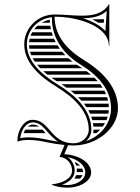

<svg xmlns="http://www.w3.org/2000/svg" viewBox="-20 -667 645 887"><path d="M416.3 -578C413.4 -577.4 410.6 -576.8 407.7 -576.3C417.5 -571.8 426.4 -567.1 434.7 -562H459.5L460.5 -578ZM454.9 -82C458.7 -87.1 462.2 -92.5 465.2 -98H409.4C410.3 -92.8 411 -87.4 411.5 -82ZM443.1 -68H412C412 -62.7 411.3 -57.2 410.2 -52H425.5C431.8 -56.9 437.7 -62.3 443.1 -68ZM482.7 -158H387.8C390.7 -152.8 393.4 -147.4 395.9 -142H480.8C481.7 -147.2 482.4 -152.6 482.7 -158ZM477.6 -128H401.5C403.4 -122.8 405 -117.4 406.4 -112H472C474.2 -117.2 476.1 -122.5 477.6 -128ZM356.1 -202H479.3C478.2 -207.4 476.7 -212.7 475.1 -218H340.8C346.1 -212.8 351.2 -207.5 356.1 -202ZM367.7 -188C371.8 -182.8 375.6 -177.5 379.2 -172H482.9C482.8 -177.4 482.4 -182.7 481.7 -188ZM263.7 -278C271.8 -272.9 279.7 -267.5 287.5 -262H454.2C450.7 -267.4 447 -272.8 443 -278ZM306.4 -248C313 -242.8 319.5 -237.5 325.7 -232H469.9C467.7 -237.4 465.1 -242.8 462.4 -248ZM114.1 -458 115.6 -442H256.3L245.5 -458ZM118.7 -428 124.3 -412H281.7L267.2 -428ZM131 -398C133.9 -392.6 137.2 -387.3 140.8 -382H315.3C308.7 -387.1 302.3 -392.5 296.2 -398ZM151.3 -368C155.7 -362.6 160.5 -357.3 165.6 -352H359.9C356.1 -354.5 352.2 -356.9 348.3 -359.3C343.7 -362.1 339.2 -365 334.7 -368ZM180.1 -338C186 -332.6 192.4 -327.2 199 -322H400.5C394 -327.5 387.2 -332.8 380.2 -338ZM217.6 -308C225.2 -302.6 233.1 -297.2 241.3 -292H431.4C426.5 -297.5 421.4 -302.8 416 -308ZM172.5 -562H210.7C210.3 -566.6 210 -571.2 209.9 -575.9C196.4 -573.3 183.8 -568.5 172.5 -562ZM152.9 -548C147.4 -543.1 142.4 -537.8 137.9 -532H215.1C214 -537.3 213 -542.6 212.2 -548ZM128.6 -518C125.7 -512.9 123.2 -507.5 121.2 -502H223.9C221.9 -507.3 220.2 -512.6 218.7 -518ZM116.9 -488C115.7 -482.8 114.9 -477.4 114.4 -472H237.4C234.6 -477.2 232 -482.6 229.6 -488ZM108.4 -82H160.9C152.2 -88 142.8 -91.5 130.4 -91.5C123.4 -91.5 115.7 -88.3 108.4 -82ZM96.8 -68C93.9 -63.4 91.3 -58 89 -52H190.9C185.8 -57.8 181.1 -63.2 176.5 -68ZM364 128C363.7 122.5 362.3 117.1 359.8 112H334.6C334.9 114.9 335 117.8 335 120.8C335 123.2 334.9 125.7 334.6 128ZM328.4 82H325.6C328.2 87.2 330.3 92.5 331.9 98H349.8C344.2 92.1 336.9 86.7 328.4 82ZM349.7 158C355.1 153.1 359.1 147.7 361.5 142H331.6C329.7 147.8 327 153.1 323.7 158ZM276.9 45.4 294.5 4C303.6 4.7 312.3 5 320 5C425.4 5 525 -72.7 525 -167.2C525 -260.2 457.5 -334.5 369.8 -388.1C288.4 -437.7 232.8 -501.6 232 -590C254.8 -590 276.9 -588.2 297.9 -585C404.8 -568.5 483 -521 483 -455H485V-647H483C456 -604 411.3 -594.6 358.4 -594.6C339 -594.6 318.6 -595.8 297.9 -597.2C276.4 -598.7 254.5 -600 232.9 -600H232C154.7 -600 92 -538.3 92 -462.2C92 -379.6 158.8 -316.5 241.3 -266.1C322.6 -216.4 390 -151 390 -68C390 -33.2 358.6 -5 320 -5C212.2 -5 211.6 -113.5 130.4 -113.5C91.7 -113.5 60.4 -68.5 60.4 -13C77.8 -18.7 93.5 -20.5 111.9 -20.5C144.5 -20.5 171.9 -15.1 203.9 -8.3C224.7 -3.9 252.4 0.3 278.4 2.7L255 57.6C288 60.7 313 87.8 313 120.8C313 157.4 271 178.9 219 184.8V186.8C243 196.2 265.1 199.8 291 199.8C351.7 199.8 401 169 401 129.8C401 84.4 345.9 48.9 276.9 45.4ZM292.6 58.9C337.8 68 374 94.9 374 129.8C374 161.8 336.8 187.8 291 187.8C282.5 187.8 273.7 187.3 266.6 186.5C299.6 174.5 325 153.7 325 120.8C325 94.8 311.5 72 292.6 58.9ZM248.2 -12.9C233 -15 218.4 -17.5 206.4 -20.1C174.3 -26.9 145.8 -32.5 111.9 -32.5C98.7 -32.5 84.7 -31.2 73.3 -28.9C79.1 -74.1 105.1 -101.5 130.4 -101.5C182.2 -101.5 193.1 -48.8 248.2 -12.9ZM493 -167.2C493 -97.4 447.1 -39.4 378.4 -15.3C392.6 -28.8 402 -47.6 402 -68C402 -158 329.6 -226.1 247.5 -276.3C165.7 -326.4 104 -386.8 104 -462.2C104 -527.3 155 -581.2 220 -587.5C219.9 -585.1 219.9 -583 219.9 -580.6C219.9 -491 272.7 -417.2 353.5 -367.8C433.9 -318.8 493 -251.7 493 -167.2ZM362.7 -582.6C404.7 -583.1 444.3 -590.2 473 -616.3L467 -523.2C443.3 -549.3 406.6 -569.1 362.7 -582.6Z"/></svg>

Font: SortefaxS02
Style: Medium
Weight: 500
Designer: gluk
Foundry: gluk
Version: Version 0.261